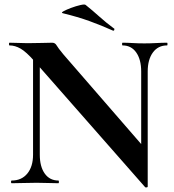

<svg xmlns="http://www.w3.org/2000/svg" viewBox="-20 -815 775 854"><path d="M127 -127V-602L157 -600V-127Q157 -74 179 -43Q201 -12 240 -12Q242 -12 242 -6Q242 0 240 0Q218 0 194.5 -1Q171 -2 143 -2Q113 -2 84.5 -1Q56 0 32 0Q29 0 29 -6Q29 -12 32 -12Q76 -12 101.5 -43Q127 -74 127 -127ZM637 15Q637 18 632.5 18.5Q628 19 626 18L133 -543Q97 -584 72 -598.5Q47 -613 22 -613Q20 -613 20 -619Q20 -625 22 -625Q42 -625 63 -624Q84 -623 102 -623Q138 -623 167 -624Q196 -625 212 -625Q225 -625 231.5 -613.5Q238 -602 262 -573L629 -150ZM637 -497V15L608 -15V-497Q608 -550 586 -581.5Q564 -613 525 -613Q523 -613 523 -619Q523 -625 525 -625Q547 -625 570.5 -623.5Q594 -622 622 -622Q649 -622 675 -623.5Q701 -625 723 -625Q725 -625 725 -619Q725 -613 723 -613Q683 -613 660 -581.5Q637 -550 637 -497ZM482 -679Q431 -702 378.5 -721Q326 -740 260 -756Q250 -758 262.5 -765Q275 -772 296.5 -780Q318 -788 337.5 -792.5Q357 -797 361 -793Q391 -769 421 -742Q451 -715 486 -689Q490 -688 488.5 -682.5Q487 -677 482 -679Z"/></svg>

Font: Cormorant Infant Light
Style: Regular
Weight: 300
Designer: Christian Thalmann (Catharsis Fonts)
Foundry: Catharsis Fonts
Version: Version 4.001